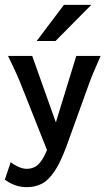

<svg xmlns="http://www.w3.org/2000/svg" viewBox="-25 -606 443 798"><path d="M86.9 171.9Q36.6 171.9 -4.9 140.6L19.5 67.9Q30.8 77.6 49.8 86.7Q68.8 95.7 86.9 95.7Q103 95.7 119.4 88.1Q135.7 80.6 152.3 54.2Q168.9 27.8 186 -28.3L292 -373.5H393.1Q374 -330.6 361.3 -299.8Q348.6 -269 339.8 -243.2L252 0Q226.1 70.3 200.7 107.4Q175.3 144.5 147.5 158.2Q119.6 171.9 86.9 171.9ZM185.1 54.7 66.9 -243.2Q57.1 -268.6 43.2 -299.6Q29.3 -330.6 8.3 -373.5H108.9L225.1 -46.9ZM127.4 -435.5 240.7 -585.9H354.5L205.6 -435.5Z"/></svg>

Font: Harmattan SemiBold
Style: Regular
Weight: 600
Designer: George W. Nuss III and SIL International
Foundry: SIL International
Version: Version 4.000